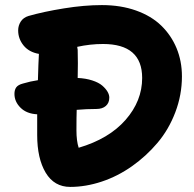

<svg xmlns="http://www.w3.org/2000/svg" viewBox="-20 -796 766 759"><path d="M257.8 -57.1Q194.3 -57.1 160.6 -113.3Q127 -169.4 127 -262.2V-344.2Q85.4 -346.2 61.3 -370.1Q37.1 -394 37.1 -424.8Q37.1 -440.9 44.4 -450.9Q51.8 -460.9 70.8 -465.8Q100.1 -474.6 129.9 -479Q131.8 -548.3 133.8 -583Q94.7 -589.8 73.2 -616.2Q51.8 -642.6 51.8 -675.8Q51.8 -694.8 62 -710.7Q72.3 -726.6 92.8 -732.9Q152.8 -750 232.9 -762.9Q313 -775.9 382.8 -775.9Q457.5 -775.9 517.8 -754.4Q578.1 -732.9 617.4 -694.8Q656.7 -656.7 678 -605.5Q699.2 -554.2 699.2 -494.1Q699.2 -420.9 673.1 -352.3Q647 -283.7 602.5 -231.2Q558.1 -178.7 501.7 -138.9Q445.3 -99.1 382.1 -78.1Q318.8 -57.1 257.8 -57.1ZM282.2 -280.8Q282.2 -238.8 291 -211.9Q410.6 -247.1 476.3 -322Q542 -397 542 -487.8Q542 -622.1 387.2 -622.1Q336.4 -622.1 285.2 -610.8Q285.6 -608.9 286.1 -605Q286.6 -601.1 287.1 -599.1Q288.6 -547.4 287.1 -487.8Q319.3 -486.3 344.7 -478Q370.1 -469.7 384 -457.8Q397.9 -445.8 405 -433.6Q412.1 -421.4 412.1 -410.2Q412.1 -389.2 398.4 -377.2Q384.8 -365.2 360.8 -365.2Q321.8 -365.2 283.2 -361.8Q282.2 -335 282.2 -280.8Z"/></svg>

Font: Shantell Sans Bouncy
Style: Bold
Weight: 700
Designer: Stephen Nixon, Anya Danilova, Shantell Martin
Foundry: Arrow Type
Version: Version 1.006;[9816181b4]